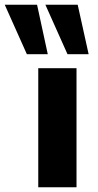

<svg xmlns="http://www.w3.org/2000/svg" viewBox="-90 -788 413 808"><path d="M71 0V-501H232V0ZM194 -560 101 -768H237L283 -560ZM23 -560 -70 -768H66L111 -560Z"/></svg>

Font: Nunito Sans 8pt ExtraBold
Style: Regular
Weight: 800
Version: Version 3.101;gftools[0.9.27]